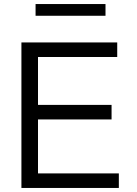

<svg xmlns="http://www.w3.org/2000/svg" viewBox="-20 -930 678 950"><path d="M86 0V-720H168V0ZM128 0V-72H568V0ZM128 -339V-411H532V-339ZM128 -648V-720H560V-648ZM156 -852V-910H502V-852Z"/></svg>

Font: Instrument Sans
Style: Regular
Weight: 400
Designer: Rodrigo Fuenzalida
Foundry: fragTYPE
Version: Version 1.000;gftools[0.9.28]